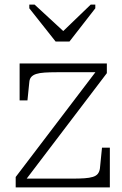

<svg xmlns="http://www.w3.org/2000/svg" viewBox="-20 -812 530 832"><path d="M221 -632H281L393 -776V-792H373L237 -661H272L130 -792H107V-776ZM85 -24 68 -38H294Q324 -38 346 -39.5Q368 -41 382.5 -45.5Q397 -50 404 -59Q411 -68 413 -82L422 -172H456V0H48V-45L401 -509L417 -499H226Q195 -499 173 -497.5Q151 -496 137 -491.5Q123 -487 115.5 -478.5Q108 -470 107 -456L99 -377H65V-537H443V-495Z"/></svg>

Font: Roboto Serif 20pt Thin
Style: Regular
Weight: 250
Version: Version 1.008